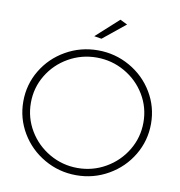

<svg xmlns="http://www.w3.org/2000/svg" viewBox="-95 -981 1005 1072"><g transform="rotate(10 407.5 -445.0)"><path d="M408 -704Q506 -704 589.5 -656.5Q673 -609 721.5 -528Q770 -447 770 -351Q770 -255 721.5 -173.5Q673 -92 589.5 -44Q506 4 408 4Q310 4 226.5 -44Q143 -92 94.5 -173.5Q46 -255 46 -351Q46 -447 94.5 -528Q143 -609 226.5 -656.5Q310 -704 408 -704ZM408 -663Q322 -663 248.5 -621Q175 -579 132 -507.5Q89 -436 89 -351Q89 -266 132 -194Q175 -122 248.5 -79.5Q322 -37 408 -37Q494 -37 567.5 -79.5Q641 -122 684 -194Q727 -266 727 -351Q727 -436 684 -507.5Q641 -579 567.5 -621Q494 -663 408 -663ZM501 -894 542 -874 415 -771 373 -778Z"/></g></svg>

Font: Argentum Sans ExtraLight
Style: Regular
Weight: 275
Designer: Julieta Ulanovsky (Modified by Cristiano Sobral)
Foundry: Julieta Ulanovsky
Version: Version 1.000; ttfautohint (v1.5.65-e2d9)